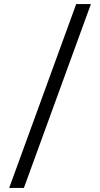

<svg xmlns="http://www.w3.org/2000/svg" viewBox="-20 -720 490 940"><path d="M353 -700H425L97 200H25Z"/></svg>

Font: Retni Sans
Style: Regular
Weight: 400
Designer: Vitaly Kuzmin
Foundry: ParaType Ltd.
Version: Version 1.00;March 2, 2019;FontCreator 11.5.0.2425 64-bit; t